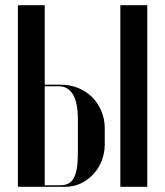

<svg xmlns="http://www.w3.org/2000/svg" viewBox="-20 -719 636 739"><path d="M152.2 -393V-699H48.8V0H231.8Q263.2 0 290.8 -13Q318.2 -26 339 -48.2Q359.8 -70.5 371.5 -100.4Q383.2 -130.2 383.2 -164.2V-224Q383.2 -260.5 370.2 -291.5Q357.2 -322.5 334.8 -345Q312.2 -367.5 281.2 -380.2Q250.2 -393 213.8 -393ZM279.8 -130.5Q279.8 -95.8 275.9 -72.2Q272 -48.8 264.1 -34Q256.2 -19.2 243.5 -12.6Q230.8 -6 213.2 -6H152.2V-387H206.2Q242 -387 260.9 -355.2Q279.8 -323.5 279.8 -258.5ZM443.2 -699V0H546.8V-699Z"/></svg>

Font: Moniqa Black
Style: Regular
Weight: 900
Designer: Rajesh Rajput
Foundry: Rajesh Rajput
Version: Version 1.000